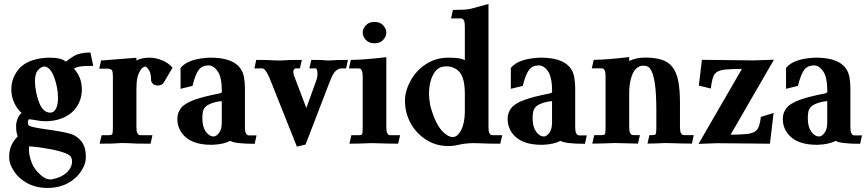

<svg xmlns="http://www.w3.org/2000/svg" viewBox="-20 -718 4338 960"><path d="M217.8 221.7Q160.2 221.7 116.5 198Q72.8 174.3 48.8 136.2Q37.6 118.7 31.7 102.5Q25.9 86.4 25.9 64.5Q25.9 5.9 68.8 -36.1Q60.5 -54.2 60.5 -87.9Q60.5 -107.4 69.1 -127Q77.6 -146.5 88.4 -152.8Q67.4 -170.4 52 -202.1Q36.6 -233.9 36.6 -270.5Q36.6 -333 80.1 -379.4Q105 -404.8 144.5 -417.2Q184.1 -429.7 227.5 -429.7Q285.6 -429.7 310.1 -409.7Q315.4 -416 346.4 -435.8Q377.4 -455.6 432.1 -455.6L446.3 -388.7Q399.9 -388.7 380.1 -385.5Q360.4 -382.3 349.6 -374.5Q389.2 -332.5 389.2 -270.5Q389.2 -210.9 350.6 -167.5Q329.6 -143.1 292 -127.4Q254.4 -111.8 204.6 -111.8Q184.6 -111.8 154.3 -117.7Q137.2 -121.1 126.5 -121.6Q119.6 -121.6 119.6 -106Q119.6 -94.7 124.5 -90.3Q135.3 -81.5 222.2 -69.8Q324.7 -55.2 350.1 -42Q380.9 -24.9 395 0.7Q409.2 26.4 409.2 64.5Q409.2 86.4 403.6 102.5Q397.9 118.7 386.7 136.2Q362.8 174.3 319.1 198Q275.4 221.7 217.8 221.7ZM231.9 -154.8Q249 -154.8 259.5 -174.1Q270 -193.4 270 -228.5Q270 -254.4 264.2 -284.7Q242.2 -385.3 200.2 -385.3Q184.6 -383.8 169.7 -366.9Q154.8 -350.1 154.8 -312Q154.8 -286.1 161.1 -255.9Q172.4 -201.7 189.7 -178.2Q207 -154.8 231.9 -154.8ZM231.4 179.2 239.7 178.7Q293 168 319.3 138.7Q340.3 116.2 340.3 89.8Q339.8 66.4 325.7 57.6Q293.5 36.6 200.7 22.5Q161.1 16.1 125.5 13.7Q124.5 21.5 124.5 29.3Q124.5 56.2 137.2 92Q149.9 127.9 183.6 157.2Q208.5 179.2 231.4 179.2Z M732.9 0.5Q653.3 0.5 625 -2Q609.9 -2.9 589.8 -2.9L579.1 -2.4Q552.7 0.5 478 0.5L488.3 -42H522.9Q535.2 -42 539.8 -45.7Q544.4 -49.3 544.4 -76.7V-336.4Q544.4 -358.4 540.5 -365.5Q536.6 -372.6 521.5 -374.5H476.1L485.4 -415.5Q544.9 -419.4 662.1 -429.2V-415.5Q688.5 -429.7 726.6 -429.7Q758.8 -429.7 790.5 -416.5Q822.3 -403.3 840.8 -381.3L842.8 -379.9L799.8 -306.6Q790 -290.5 769.5 -290.5Q752 -290.5 743.7 -299.8Q735.4 -309.1 735.4 -316.4Q735.4 -349.1 726.6 -363.8Q714.4 -385.3 705.1 -385.3Q701.7 -385.3 692.9 -379.6Q684.1 -374 673.3 -349.6Q662.6 -325.2 662.6 -283.2Q662.6 -277.8 662.1 -273.4V-82.5Q662.1 -60.1 666.7 -52.2Q671.4 -44.4 675 -43.2Q678.7 -42 683.6 -42H742.2Z M1042.5 5.9H1034.7Q932.6 5.9 889.6 -52.2Q866.7 -83.5 866.7 -123Q866.7 -154.3 884.8 -177.5Q902.8 -200.7 949 -217.8Q995.1 -234.9 1076.2 -250.5L1081.1 -252Q1088.9 -255.4 1089.4 -257.3Q1089.4 -332 1068.6 -361.6Q1047.9 -391.1 1022.5 -391.1Q990.2 -390.6 973.4 -368.2Q956.5 -345.7 942.4 -288.6L882.8 -273.9V-378.4Q921.9 -427.7 1041.5 -430.2L1031.7 -429.7Q1184.1 -429.7 1200.2 -330.1Q1204.6 -303.7 1204.6 -278.3V-80.6Q1204.6 -41 1225.6 -41H1262.7L1253.4 1Q1154.3 1 1131.3 -13.7Q1097.7 3.9 1042.5 5.9ZM1048.8 -35.6Q1061.5 -35.6 1075.2 -53.7Q1088.9 -71.8 1088.9 -105V-212.4Q1063.5 -210.4 1039.8 -202.1Q1016.1 -193.8 1006.1 -182.4Q996.1 -170.9 993.9 -156Q991.7 -141.1 991.7 -127Q991.7 -84.5 1008.8 -60.1Q1025.9 -35.6 1048.8 -35.6Z M1536.6 -418.5Q1573.7 -418.5 1586.9 -418Q1601.6 -417 1608.4 -416.3Q1615.2 -415.5 1624 -415.5Q1657.7 -418.5 1719.7 -418.5L1710.4 -376H1685.5Q1674.3 -376 1659.9 -364.5Q1645.5 -353 1629.9 -312.5L1507.8 4.9L1464.4 15.1L1325.7 -333Q1305.7 -376 1292 -376H1252L1261.2 -418.5Q1320.8 -418.5 1342.8 -416.5Q1354.5 -415.5 1376 -415.5Q1390.1 -415.5 1400.1 -416.3Q1410.2 -417 1427.2 -418Q1442.9 -418.5 1489.3 -418.5L1479.5 -376H1460Q1446.8 -376 1446.8 -357.9Q1446.8 -347.7 1452.1 -334.5L1511.7 -177.7L1563.5 -321.8Q1567.4 -334 1567.4 -347.2Q1567.4 -364.3 1564.2 -369.9Q1561 -375.5 1561 -376H1526.9Z M1970.7 0.5Q1932.6 0.5 1839.4 -2.4Q1770 0.5 1727.1 0.5L1736.8 -42H1772.5Q1784.7 -42 1789.1 -45.4Q1793.5 -48.8 1793.5 -76.7V-335.4Q1793.5 -357.4 1788.8 -365.5Q1784.2 -373.5 1780.8 -374.8Q1777.3 -376 1772.5 -376H1724.6L1734.4 -418.5Q1794.4 -418.5 1911.6 -432.1V-82.5Q1911.6 -60.5 1916.3 -52.5Q1920.9 -44.4 1924.3 -43.2Q1927.7 -42 1932.6 -42H1980.5ZM1852.5 -501.5Q1824.7 -501.5 1809.1 -518.6Q1793.5 -535.6 1793.5 -555.2Q1793.5 -574.2 1809.1 -591.3Q1824.7 -608.4 1852.5 -608.4Q1880.4 -608.4 1896 -591.3Q1911.6 -574.2 1911.6 -555.2Q1911.6 -535.6 1896 -518.6Q1880.4 -501.5 1852.5 -501.5Z M2221.7 12.2Q2159.2 12.2 2109.6 -20Q2060.1 -52.2 2032.5 -103.3Q2004.9 -154.3 2004.9 -214.8Q2004.9 -262.7 2032.5 -313.7Q2060.1 -364.7 2109.6 -397.2Q2159.2 -429.7 2221.7 -429.7Q2285.2 -429.7 2304.2 -417V-585.4Q2304.2 -607.4 2299.6 -615.5Q2294.9 -623.5 2291.3 -624.8Q2287.6 -626 2282.7 -626H2235.4L2244.6 -668.5Q2304.2 -668.5 2325.7 -672.4Q2336.9 -674.3 2422.4 -698.2V-82.5Q2422.4 -60.5 2426.8 -52.5Q2431.2 -44.4 2434.8 -43.2Q2438.5 -42 2443.4 -42H2491.2L2481.4 0.5Q2413.6 0.5 2381.3 -1.5Q2363.8 -2.4 2349.6 -2.4Q2309.6 -2.4 2272.9 5.9Q2250 12.2 2221.7 12.2ZM2243.7 -32.7Q2269 -32.7 2288.1 -72.3Q2302.7 -103.5 2304.2 -155.3V-251Q2304.2 -345.2 2262.2 -371.6Q2238.8 -386.2 2215.3 -386.2Q2201.2 -386.2 2189.9 -383.8Q2154.3 -374.5 2136.2 -322.3Q2125 -289.6 2125 -247.6Q2125 -227.5 2131.3 -189.9Q2156.7 -96.2 2195.3 -58.1Q2222.2 -32.7 2243.7 -32.7Z M2693.8 5.9H2686Q2584 5.9 2541 -52.2Q2518.1 -83.5 2518.1 -123Q2518.1 -154.3 2536.1 -177.5Q2554.2 -200.7 2600.3 -217.8Q2646.5 -234.9 2727.5 -250.5L2732.4 -252Q2740.2 -255.4 2740.7 -257.3Q2740.7 -332 2720 -361.6Q2699.2 -391.1 2673.8 -391.1Q2641.6 -390.6 2624.8 -368.2Q2607.9 -345.7 2593.8 -288.6L2534.2 -273.9V-378.4Q2573.2 -427.7 2692.9 -430.2L2683.1 -429.7Q2835.4 -429.7 2851.6 -330.1Q2856 -303.7 2856 -278.3V-80.6Q2856 -41 2877 -41H2914.1L2904.8 1Q2805.7 1 2782.7 -13.7Q2749 3.9 2693.8 5.9ZM2700.2 -35.6Q2712.9 -35.6 2726.6 -53.7Q2740.2 -71.8 2740.2 -105V-212.4Q2714.8 -210.4 2691.2 -202.1Q2667.5 -193.8 2657.5 -182.4Q2647.5 -170.9 2645.3 -156Q2643.1 -141.1 2643.1 -127Q2643.1 -84.5 2660.2 -60.1Q2677.2 -35.6 2700.2 -35.6Z M3169.9 0Q3130.9 -0.5 3053.7 -2.9Q2988.3 0 2941.4 0L2951.2 -42.5H2986.8Q2999 -42.5 3003.4 -45.9Q3007.8 -49.3 3007.8 -77.1V-335.9Q3007.8 -357.9 3003.4 -366Q2999 -374 2995.4 -375.2Q2991.7 -376.5 2986.8 -376.5H2939L2948.7 -418.9Q3008.8 -418.9 3126 -432.6V-413.1Q3160.6 -430.2 3206.5 -430.2Q3252.9 -430.2 3287.4 -419.7Q3321.8 -409.2 3342.3 -382.8Q3362.8 -356.4 3371.3 -313Q3379.9 -269.5 3379.9 -201.2V-83Q3379.9 -61 3384.5 -53Q3389.2 -44.9 3392.8 -43.7Q3396.5 -42.5 3401.4 -42.5H3448.7L3439.5 0Q3401.4 0 3307.6 -2.9Q3257.3 -0.5 3217.3 0L3227.1 -42.5H3240.7Q3252.9 -42.5 3257.3 -45.9Q3261.7 -49.3 3261.7 -77.1V-165Q3261.7 -247.1 3255.1 -293.9Q3248.5 -340.8 3238.3 -361.3Q3228 -381.8 3218.3 -385.7Q3208.5 -389.6 3196.8 -389.6Q3174.3 -389.6 3158.4 -372.6Q3142.6 -355.5 3134.3 -323.2Q3126 -291 3126 -253.9V-83Q3126 -61 3130.6 -53Q3135.3 -44.9 3138.7 -43.7Q3142.1 -42.5 3147 -42.5H3179.7Z M3829.6 0.5 3564.9 -2Q3553.7 -2 3472.7 1.5L3689.5 -373.5Q3639.2 -373.5 3604.7 -370.1Q3570.3 -366.7 3555.4 -350.3Q3540.5 -334 3534.2 -275.4L3474.1 -290L3489.7 -418.9L3748.5 -416L3849.6 -419.4L3632.8 -44.4Q3680.2 -44.4 3714.6 -48.1Q3749 -51.8 3763.9 -67.9Q3778.8 -84 3784.2 -133.3L3848.1 -153.3Z M4069.8 5.9H4062Q3960 5.9 3917 -52.2Q3894 -83.5 3894 -123Q3894 -154.3 3912.1 -177.5Q3930.2 -200.7 3976.3 -217.8Q4022.5 -234.9 4103.5 -250.5L4108.4 -252Q4116.2 -255.4 4116.7 -257.3Q4116.7 -332 4095.9 -361.6Q4075.2 -391.1 4049.8 -391.1Q4017.6 -390.6 4000.7 -368.2Q3983.9 -345.7 3969.7 -288.6L3910.2 -273.9V-378.4Q3949.2 -427.7 4068.8 -430.2L4059.1 -429.7Q4211.4 -429.7 4227.5 -330.1Q4231.9 -303.7 4231.9 -278.3V-80.6Q4231.9 -41 4252.9 -41H4290L4280.8 1Q4181.6 1 4158.7 -13.7Q4125 3.9 4069.8 5.9ZM4076.2 -35.6Q4088.9 -35.6 4102.5 -53.7Q4116.2 -71.8 4116.2 -105V-212.4Q4090.8 -210.4 4067.1 -202.1Q4043.5 -193.8 4033.4 -182.4Q4023.4 -170.9 4021.2 -156Q4019 -141.1 4019 -127Q4019 -84.5 4036.1 -60.1Q4053.2 -35.6 4076.2 -35.6Z"/></svg>

Font: Quaaykop
Style: Bold
Weight: 700
Designer: Tup Wanders
Foundry: Free font, DO NOT SELL
Version: Version 1.00;July 31, 2023;FontCreator 11.5.0.2430 64-bit